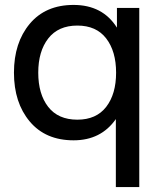

<svg xmlns="http://www.w3.org/2000/svg" viewBox="-20 -552 640 772"><path d="M540 -520V200.2H445.8V-73.2Q386.2 12.2 275.9 12.2Q163.1 12.2 99.6 -63.5Q36.1 -139.2 36.1 -259.8Q36.1 -380.4 99.6 -456.3Q163.1 -532.2 275.9 -532.2Q392.6 -532.2 450.2 -440.9V-520ZM291 -70.8Q367.2 -70.8 407 -122.3Q446.8 -173.8 446.8 -259.8Q446.8 -345.7 407 -397.5Q367.2 -449.2 291 -449.2Q214.4 -449.2 174.1 -397.5Q133.8 -345.7 133.8 -259.8Q133.8 -173.8 173.8 -122.3Q213.9 -70.8 291 -70.8Z"/></svg>

Font: Aspekta 450
Style: Regular
Weight: 450
Designer: Ivo Dolenc
Version: Version 2.000